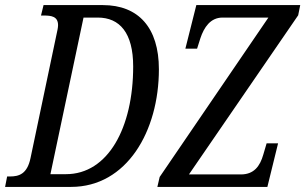

<svg xmlns="http://www.w3.org/2000/svg" viewBox="-37 -734 1199 754"><path d="M-17 0H242C461 0 587 -219 587 -462C587 -625 507 -714 367 -714H134L124 -673H135C164 -673 191 -670 191 -635C191 -625 188 -613 185 -599L83 -114C70 -50 37 -41 2 -41H-9ZM581 0H1013L1055 -171H1010L997 -127C984 -81 960 -49 909 -49H705L1134 -674L1142 -714H734L691 -543H737L750 -584C764 -626 789 -665 837 -665H1017L590 -39ZM222 -50H161L291 -665H347C433 -665 486 -605 486 -473C486 -232 387 -50 222 -50Z"/></svg>

Font: Noto Serif ExtraCondensed
Style: Italic
Weight: 400
Width: 2
Italic angle: -12°
Designer: Monotype Design Team
Foundry: Monotype Imaging Inc.
Version: Version 2.014